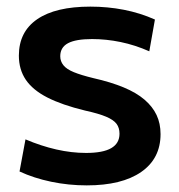

<svg xmlns="http://www.w3.org/2000/svg" viewBox="-20 -550 542 580"><path d="M242 10Q187 10 134.5 -1Q82 -12 39 -32L57 -129Q104 -109 150 -98.5Q196 -88 240 -88Q291 -88 316 -102.5Q341 -117 341 -146Q341 -164 332 -176Q323 -188 300.5 -197.5Q278 -207 237 -216Q167 -233 123 -255.5Q79 -278 58 -309Q37 -340 37 -382Q37 -454 92.5 -492Q148 -530 253 -530Q305 -530 354 -520.5Q403 -511 448 -491L431 -395Q388 -414 344.5 -423Q301 -432 258 -432Q209 -432 185.5 -419.5Q162 -407 162 -380Q162 -365 171.5 -353Q181 -341 203 -332Q225 -323 262 -314Q315 -302 353.5 -286Q392 -270 416.5 -249Q441 -228 453 -202.5Q465 -177 465 -145Q465 -71 406.5 -30.5Q348 10 242 10Z"/></svg>

Font: M PLUS 2 Thin SemiBold
Style: Regular
Weight: 600
Version: Version 1.001